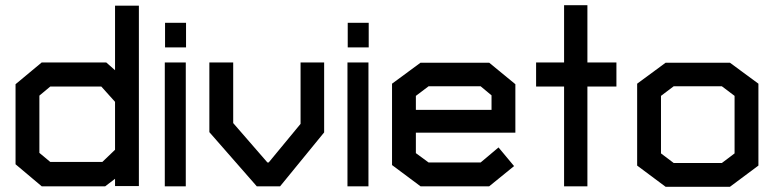

<svg xmlns="http://www.w3.org/2000/svg" viewBox="-20 -719 2987 741"><path d="M424 -1V-29L386 0H141L40 -85V-394L141 -478H390L424 -448V-697H516V-1ZM424 -326 371 -385H174L132 -350V-129L174 -94H375L424 -141Z M617 -536V-631H698V-536ZM616 0V-478H697V0Z M1061 0H971L788 -209V-478H880V-244L1012 -92H1017L1140 -241V-478H1231V-208Z M1322 -536V-631H1403V-536ZM1321 0V-478H1402V0Z M1585 -207V-128L1634 -92H1835L1904 -150L1964 -78L1868 0H1603L1493 -82V-396L1603 -477H1868L1969 -394V-207ZM1877 -351 1835 -386H1634L1585 -349V-295H1877Z M2247 -385V0H2157V-385H2049V-478H2157V-699H2247V-478H2359V-385Z M2797 2H2549L2439 -80V-396L2549 -477H2797L2907 -396V-80ZM2815 -349 2766 -386H2580L2531 -349V-127L2580 -90H2766L2815 -127Z"/></svg>

Font: Turret Road
Style: Bold
Weight: 700
Designer: Noponies
Foundry: Noponies
Version: Version 1.001; ttfautohint (v1.8)